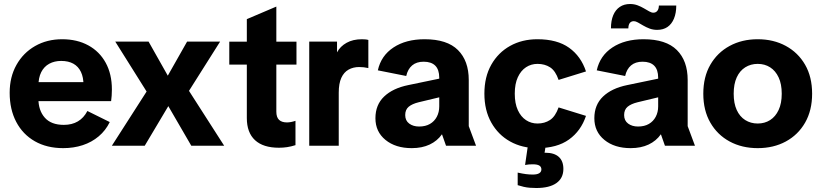

<svg xmlns="http://www.w3.org/2000/svg" viewBox="-20 -731 4122 963"><path d="M296.9 12Q215.2 12 154.8 -22.4Q94.3 -56.9 61.4 -119.6Q28.5 -182.2 28.5 -265.8Q28.5 -344.8 62.5 -405.4Q96.4 -466 156 -500.1Q215.6 -534.2 291.7 -534.2Q366.8 -534.2 423 -503.4Q479.2 -472.7 510.2 -416.1Q541.2 -359.6 541.2 -282.1Q541.2 -267.8 540.1 -251.2Q539 -234.6 537.3 -223.7H98.2V-319.2H443.3L398.7 -303.4Q399 -343.1 385.9 -370.4Q372.8 -397.8 347.9 -411.6Q323 -425.4 286.8 -425.4Q253.2 -425.4 227.2 -411.4Q201.1 -397.3 186.8 -369.2Q172.6 -341.1 172.6 -299V-236.9Q172.6 -177.2 204.5 -141Q236.4 -104.7 300.1 -104.7Q340.9 -104.7 370.5 -122.1Q400.2 -139.5 418.3 -174.3L530.5 -118.8Q510.1 -76.7 475.1 -47.2Q440.1 -17.7 394.9 -2.9Q349.6 12 296.9 12Z M541 0 715.3 -271.9 558.2 -522.2H725.3L821.6 -351.5L918.3 -522.2H1083.9L927.9 -275.3L1104.4 0H939.5L824.2 -198.7L705.9 0Z M1379 10Q1300 10 1259 -28Q1218 -66 1218 -139V-635L1366 -698V-171Q1366 -143 1379.5 -130Q1393 -117 1419 -117Q1429 -117 1439.5 -119Q1450 -121 1462 -125V-3Q1440 4 1420 7Q1400 10 1379 10ZM1130 -407V-522H1467V-407Z M1531 0V-522.2H1670.4V-468.5Q1686.4 -498.5 1718.3 -516.3Q1750.2 -534.2 1795.2 -534.2Q1804.5 -534.2 1812.8 -533.4Q1821.2 -532.6 1827.5 -530.6V-389.6Q1815.3 -392.3 1804.7 -393.5Q1794.1 -394.8 1781.5 -394.8Q1751.6 -394.8 1728.3 -381.8Q1704.9 -368.8 1692 -340.6Q1679 -312.3 1679 -266.2V0Z M2045.3 12Q1963.9 12 1913.5 -29.2Q1863 -70.3 1863 -138.1Q1863 -205.2 1906.6 -246.8Q1950.1 -288.4 2028.1 -304.3L2232.1 -346.7V-254.6L2079.8 -218.1Q2047.1 -210.1 2029.7 -195.5Q2012.4 -180.9 2012.4 -153.9Q2012.4 -126.1 2032.4 -111.2Q2052.4 -96.4 2082 -96.4Q2114.2 -96.4 2136.5 -109.4Q2158.8 -122.3 2170.9 -145.3Q2183.1 -168.3 2183.1 -197.7V-341.1Q2183.1 -381.5 2163.3 -401.5Q2143.4 -421.5 2104.8 -421.5Q2069 -421.5 2047.1 -402.9Q2025.2 -384.3 2017.5 -349.9L1875.1 -378.2Q1891.3 -451.9 1953.7 -493Q2016.1 -534.2 2109.8 -534.2Q2222.6 -534.2 2276.9 -480Q2331.1 -425.9 2331.1 -329.8V-98.3L2367.7 0H2217.1L2196.8 -57.6Q2173.3 -24.1 2135 -6Q2096.7 12 2045.3 12Z M2675.4 12Q2598.5 12 2538.6 -21.4Q2478.6 -54.8 2444 -116.4Q2409.5 -178.1 2409.5 -261.2Q2409.5 -345.1 2444 -406.2Q2478.6 -467.4 2538.6 -500.8Q2598.5 -534.2 2675.4 -534.2Q2774.5 -534.2 2834.3 -491.5Q2894.1 -448.8 2919.1 -372.7L2781.7 -330.2Q2766.2 -375.8 2739.3 -393.2Q2712.5 -410.6 2676 -410.6Q2644.1 -410.6 2618.4 -393.8Q2592.6 -376.9 2577.3 -343.8Q2561.9 -310.7 2561.9 -261.2Q2561.9 -211.8 2577.3 -178.5Q2592.6 -145.3 2618.4 -128.4Q2644.1 -111.5 2676 -111.5Q2711.8 -111.5 2738.6 -129.1Q2765.5 -146.6 2781.7 -192.3L2919.1 -149.8Q2894.1 -74.6 2833.9 -31.3Q2773.7 12 2675.4 12ZM2669.9 212Q2653.2 212 2637.1 210.7Q2621 209.4 2606.2 205.9Q2591.4 202.4 2576.5 197.7V134.7Q2600.9 140.1 2618.1 142.3Q2635.2 144.5 2652.6 144.5Q2673.7 144.5 2684.6 137.8Q2695.4 131.1 2695.4 118.5Q2695.4 105.8 2685 99.4Q2674.6 93.1 2652.2 93.1Q2642.2 93.1 2632.9 93.8Q2623.6 94.4 2613.6 96.4L2631.1 -24.3H2720.6L2707.6 60.1L2682.2 40.8Q2690.5 37.8 2699.1 36.5Q2707.7 35.1 2716 35.1Q2759.5 35.1 2782.6 55.8Q2805.7 76.6 2805.7 116.2Q2805.7 162.4 2770.8 187.2Q2735.8 212 2669.9 212Z M3143.3 12Q3061.9 12 3011.5 -29.2Q2961 -70.3 2961 -138.1Q2961 -205.2 3004.6 -246.8Q3048.1 -288.4 3126.1 -304.3L3330.1 -346.7V-254.6L3177.8 -218.1Q3145.1 -210.1 3127.7 -195.5Q3110.4 -180.9 3110.4 -153.9Q3110.4 -126.1 3130.4 -111.2Q3150.4 -96.4 3180 -96.4Q3212.2 -96.4 3234.5 -109.4Q3256.8 -122.3 3268.9 -145.3Q3281.1 -168.3 3281.1 -197.7V-341.1Q3281.1 -381.5 3261.3 -401.5Q3241.4 -421.5 3202.8 -421.5Q3167 -421.5 3145.1 -402.9Q3123.2 -384.3 3115.5 -349.9L2973.1 -378.2Q2989.3 -451.9 3051.7 -493Q3114.1 -534.2 3207.8 -534.2Q3320.6 -534.2 3374.9 -480Q3429.1 -425.9 3429.1 -329.8V-98.3L3465.7 0H3315.1L3294.8 -57.6Q3271.3 -24.1 3233 -6Q3194.7 12 3143.3 12ZM3276.1 -581.2Q3255.6 -581.2 3238.2 -587.7Q3220.8 -594.3 3206 -603Q3191.3 -611.7 3179.7 -618.2Q3168 -624.8 3159.2 -624.8Q3146.2 -624.8 3139 -615.9Q3131.8 -607.1 3131.5 -588.4H3044.3Q3044.3 -627.7 3055.9 -655Q3067.5 -682.3 3089 -696.6Q3110.5 -710.9 3139.9 -710.9Q3160.3 -710.9 3177.8 -704.4Q3195.2 -697.8 3209.9 -689.1Q3224.7 -680.4 3236.3 -673.9Q3247.9 -667.3 3256.8 -667.3Q3269.3 -667.3 3276.9 -676.5Q3284.4 -685.7 3284.7 -703.4H3371.9Q3371.9 -665.2 3360.3 -637.5Q3348.7 -609.8 3327.6 -595.5Q3306.4 -581.2 3276.1 -581.2Z M3780.4 12Q3701.4 12 3639.7 -21.3Q3578 -54.6 3542.8 -115.9Q3507.5 -177.2 3507.5 -260.9Q3507.5 -345.4 3542.8 -406.3Q3578 -467.3 3639.7 -500.7Q3701.4 -534.2 3780.4 -534.2Q3859.7 -534.2 3921.3 -500.7Q3982.9 -467.3 4018.1 -406.3Q4053.3 -345.4 4053.3 -260.9Q4053.3 -177.2 4018.1 -115.9Q3982.9 -54.6 3921.3 -21.3Q3859.7 12 3780.4 12ZM3780.4 -111.5Q3815.6 -111.5 3842.7 -128.8Q3869.8 -146.1 3885.3 -179.4Q3900.9 -212.6 3900.9 -260.9Q3900.9 -309.6 3885.3 -342.8Q3869.8 -376 3842.7 -393.3Q3815.6 -410.6 3780.4 -410.6Q3745.3 -410.6 3717.8 -393.3Q3690.3 -376 3675.1 -342.8Q3659.9 -309.6 3659.9 -260.9Q3659.9 -212.6 3675.1 -179.4Q3690.3 -146.1 3717.8 -128.8Q3745.3 -111.5 3780.4 -111.5Z"/></svg>

Font: TikTok Sans Light
Style: Regular
Weight: 300
Version: Version 4.000